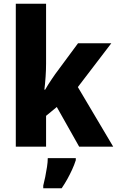

<svg xmlns="http://www.w3.org/2000/svg" viewBox="-20 -780 622 1021"><path d="M225 -441Q225 -409 222.5 -372Q220 -335 216 -303H220Q227 -316 236.5 -330.5Q246 -345 255.5 -359.5Q265 -374 273 -385L395 -550H572L394 -317L582 0H401L282 -211L225 -164V0H64V-760H225ZM383 72Q375 97 363.5 122Q352 147 338.5 171.5Q325 196 308 221H210V207Q215 188 220.5 161Q226 134 230 107.5Q234 81 234 61H383Z"/></svg>

Font: Noto Sans Khmer SemiCondensed ExtraBold
Style: Regular
Weight: 800
Width: 4
Designer: Danh Hong and the Monotype Design Team
Foundry: Monotype Imaging Inc.
Version: Version 2.004